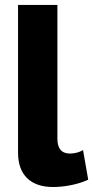

<svg xmlns="http://www.w3.org/2000/svg" viewBox="-20 -750 378 779"><path d="M53.2 -130.9V-730H212.9V-187Q212.9 -127 264.2 -127Q276.4 -127 290.8 -130.4Q305.2 -133.8 316.9 -141.1L337.9 -21Q308.1 -6.8 269 1Q230 8.8 195.8 8.8Q127 8.8 90.1 -27.1Q53.2 -63 53.2 -130.9Z"/></svg>

Font: Raleway ExtraBold
Style: Regular
Weight: 800
Designer: Matt McInerney, Pablo Impallari, Rodrigo Fuenzalida
Foundry: Matt McInerney, Pablo Impallari, Rodrigo Fuenzalida
Version: Version 3.000g; ttfautohint (v1.5) -l 8 -r 28 -G 28 -x 14 -D